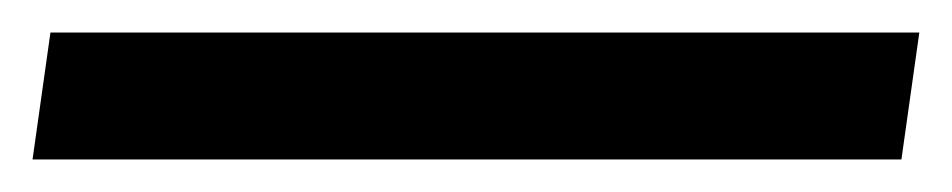

<svg xmlns="http://www.w3.org/2000/svg" viewBox="-36 71 585 118"><path d="M-5 91H529L518 169H-16Z"/></svg>

Font: Roboto Serif SemiBold
Style: Italic
Weight: 600
Italic angle: -10°
Version: Version 1.007